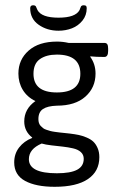

<svg xmlns="http://www.w3.org/2000/svg" viewBox="-20 -561 454 742"><path d="M206.1 -442.3Q162.1 -442.3 129.4 -465.3Q96.7 -488.3 96.7 -529.1Q96.7 -540.6 107.8 -540.6Q112.6 -540.6 115.1 -539.2Q117.7 -537.9 118.7 -536.1Q119.7 -534.3 121.5 -529.7Q123.3 -525.2 124.9 -522Q140.7 -492.7 206.1 -492.7Q271.5 -492.7 287.4 -522Q288.5 -524.8 290.3 -529.7Q292.1 -534.7 293.1 -536.3Q294.1 -537.9 296.7 -539.2Q299.2 -540.6 303.6 -540.6Q310.3 -540.6 312.7 -538Q315.1 -535.5 315.1 -529.1Q315.1 -501.8 298.7 -481.4Q282.2 -461 258 -451.6Q233.8 -442.3 206.1 -442.3ZM191.4 160.9Q118.9 160.9 76.9 138.1Q34.9 115.3 34.9 66.6Q34.9 33.3 53.9 8.9Q72.9 -15.5 103.8 -27.7L104.6 -29.3Q73.7 -53.5 73.7 -91.6Q73.7 -140.3 116.9 -170.4Q84.8 -185.9 68 -213.8Q51.1 -241.8 51.1 -276.7Q51.1 -330.6 90.6 -365.4Q130 -400.3 200.6 -400.3Q222.4 -400.3 244.9 -395.2H383.3Q391.2 -395.2 394.6 -390Q397.9 -384.9 397.9 -372.6V-363.9Q397.9 -340.9 383.3 -340.9Q351.2 -340.9 329.4 -343.2L328.6 -341.7Q349.2 -313.5 349.2 -276.7Q349.2 -222.4 309.9 -187.5Q270.7 -152.6 199.8 -152.6Q163.7 -151.4 146.1 -139.7Q128.4 -128 128.4 -100.7Q128.4 -92.7 130.4 -86.2Q132.4 -79.7 136.9 -74.7Q141.5 -69.8 146.3 -66Q151 -62.2 159.3 -59.5Q167.7 -56.7 174 -54.9Q180.3 -53.1 191.6 -51.5Q202.9 -49.9 209.9 -49.1Q216.8 -48.4 229.9 -47Q243 -45.6 250.1 -44.8Q269.9 -42.4 284.2 -39.4Q298.5 -36.5 314.5 -29.7Q330.6 -23 340.5 -13.7Q350.4 -4.4 357.1 10.9Q363.9 26.2 363.9 46.4Q363.9 101.1 319.9 131Q275.9 160.9 191.4 160.9ZM199.8 -203.7Q290.5 -203.7 290.5 -275.9Q290.5 -350 199.8 -350Q158.9 -350 134.2 -332.5Q109.4 -315.1 109.4 -275.9Q109.4 -203.7 199.8 -203.7ZM199.8 108.6Q252.9 108.6 278.2 94.9Q303.6 81.3 303.6 52.7Q303.6 36.9 292.5 26.8Q281.4 16.6 262.2 12.3Q243 7.9 223.1 5.7Q203.3 3.6 179.3 0.8Q155.4 -2 141.1 -6.3Q91.6 14.7 91.6 54.3Q91.6 108.6 199.8 108.6Z"/></svg>

Font: Jaldi
Style: Regular
Weight: 400
Designer: Pablo Cosgaya and Nicolas Silva
Foundry: Omnibus-Type
Version: Version 1.001;PS 001.001;hotconv 1.0.70;makeotf.lib2.5.58329